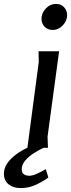

<svg xmlns="http://www.w3.org/2000/svg" viewBox="-106 -755 363 981"><path d="M237 -678Q237 -649 215 -625.5Q193 -602 163 -602Q138 -602 122 -618.5Q106 -635 106 -659Q106 -688 128 -711.5Q150 -735 181 -735Q206 -735 221.5 -718Q237 -701 237 -678ZM196 -493 137 -57 139 0H117Q93 11 67 27.5Q41 44 23 65Q5 86 5 110Q5 127 15.5 135Q26 143 44 143Q61 143 85.5 131.5Q110 120 128 109L141 152Q117 170 80 188Q43 206 0 206Q-39 206 -62.5 186.5Q-86 167 -86 133Q-86 104 -69 79.5Q-52 55 -24.5 34.5Q3 14 34 0L92 -438L91 -493Z"/></svg>

Font: Rosario SemiBold
Style: Italic
Weight: 600
Italic angle: -8.05°
Designer: Hector Gatti
Foundry: Omnibus Type
Version: Version 1.101; ttfautohint (v1.8.1.43-b0c9)